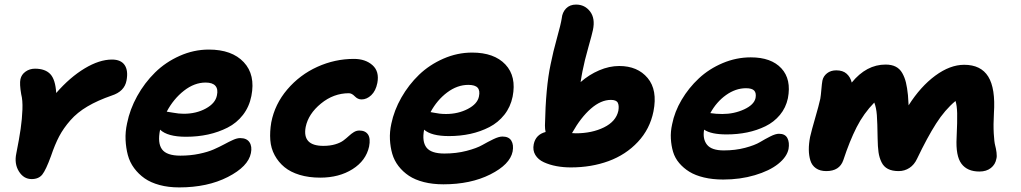

<svg xmlns="http://www.w3.org/2000/svg" viewBox="-20 -775 4487 844"><path d="M119.1 12.2Q84 12.2 63 -21.7Q42 -55.7 51.8 -101.1Q64.5 -164.6 70.8 -208.5Q77.1 -252.4 78.6 -293.7Q80.1 -335 73.2 -360.8Q65.4 -406.2 69.8 -426.8Q74.2 -447.3 92.3 -460.2Q110.4 -473.1 133.8 -473.1Q178.7 -473.1 201.2 -449.2Q223.6 -425.3 227.1 -366.2Q287.6 -435.5 352.3 -474.4Q417 -513.2 472.2 -513.2Q511.7 -513.2 528.1 -488.8Q544.4 -464.4 536.1 -420.9Q527.3 -373 471.2 -355Q409.2 -333.5 364.5 -307.1Q319.8 -280.8 289.6 -246.3Q259.3 -211.9 240.2 -175.8Q221.2 -139.6 204.1 -88.9Q181.6 -27.3 165.8 -7.6Q149.9 12.2 119.1 12.2Z M767.6 48.8Q720.2 48.8 681.4 38.3Q642.6 27.8 615.7 9Q588.9 -9.8 569.6 -35.9Q550.3 -62 542 -93.3Q533.7 -124.5 532 -159.9Q530.3 -195.3 538.6 -232.9Q550.8 -294.4 583 -352.5Q615.2 -410.6 661.6 -456.3Q708 -502 770 -529.5Q832 -557.1 897.9 -557.1Q999.5 -557.1 1051.5 -501.7Q1103.5 -446.3 1085 -353Q1075.7 -305.7 1048.1 -270Q1020.5 -234.4 980.5 -214.1Q940.4 -193.8 894.8 -183.8Q849.1 -173.8 797.9 -173.8Q716.3 -173.8 683.6 -205.1V-204.1Q671.9 -146.5 692.1 -118.7Q712.4 -90.8 772.9 -90.8Q816.9 -90.8 855.5 -98.9Q894 -106.9 919.4 -118.2Q944.8 -129.4 965.6 -140.6Q986.3 -151.9 1004.2 -159.9Q1022 -168 1035.6 -168Q1064.5 -168 1076.7 -149.7Q1088.9 -131.3 1083 -102.1Q1071.3 -43 981.7 2.9Q892.1 48.8 767.6 48.8ZM883.8 -412.1Q834.5 -412.1 788.6 -376.2Q742.7 -340.3 712.9 -284.2Q716.8 -284.2 741.5 -279.5Q766.1 -274.9 787.6 -274.9Q842.8 -274.9 885 -298.1Q927.2 -321.3 933.6 -356Q939.5 -382.8 927 -397.5Q914.6 -412.1 883.8 -412.1Z M1387.7 5.9Q1337.4 5.9 1297.1 -6.3Q1256.8 -18.6 1230.5 -40.3Q1204.1 -62 1187.5 -92.5Q1170.9 -123 1168.2 -159.4Q1165.5 -195.8 1172.4 -236.8Q1188 -317.4 1242.9 -381.8Q1297.9 -446.3 1375 -481.2Q1452.1 -516.1 1535.6 -516.1Q1586.4 -516.1 1617.4 -488.5Q1648.4 -460.9 1638.7 -410.2Q1631.8 -375.5 1612.1 -356.7Q1592.3 -337.9 1569.3 -337.9Q1552.7 -337.9 1539.6 -351.6Q1526.4 -365.2 1513.7 -365.2Q1446.3 -365.2 1390.9 -319.8Q1335.4 -274.4 1323.7 -216.8Q1308.1 -133.8 1401.4 -133.8Q1430.7 -133.8 1453.6 -140.6Q1476.6 -147.5 1489.7 -157.5Q1502.9 -167.5 1513.7 -177.5Q1524.4 -187.5 1535.6 -194.3Q1546.9 -201.2 1559.6 -201.2Q1585.9 -201.2 1597.7 -183.8Q1609.4 -166.5 1602.5 -130.9Q1588.9 -68.8 1529.8 -31.5Q1470.7 5.9 1387.7 5.9Z M1929.2 35.2Q1881.8 35.2 1843.3 25.4Q1804.7 15.6 1777.8 -2.2Q1751 -20 1731.9 -44.7Q1712.9 -69.3 1704.3 -98.9Q1695.8 -128.4 1694.1 -161.9Q1692.4 -195.3 1700.2 -231Q1712.4 -290 1744.4 -346.2Q1776.4 -402.3 1822 -446.3Q1867.7 -490.2 1929 -517.1Q1990.2 -543.9 2055.2 -543.9Q2152.3 -543.9 2201.7 -491.5Q2251 -439 2233.4 -350.1Q2224.1 -304.7 2197 -270.5Q2169.9 -236.3 2131.1 -216.3Q2092.3 -196.3 2047.6 -186.5Q2002.9 -176.8 1953.6 -176.8Q1876 -176.8 1844.2 -205.1V-204.1Q1834.5 -152.8 1854.7 -126.5Q1875 -100.1 1933.6 -100.1Q1985.8 -100.1 2030.8 -111.8Q2075.7 -123.5 2100.1 -137.5Q2124.5 -151.4 2148.7 -163.1Q2172.9 -174.8 2188.5 -174.8Q2216.8 -174.8 2227.8 -156.5Q2238.8 -138.2 2233.4 -108.9Q2221.7 -51.8 2135.3 -8.3Q2048.8 35.2 1929.2 35.2ZM2038.6 -401.9Q1990.2 -401.9 1945.8 -368.7Q1901.4 -335.4 1872.6 -282.2Q1877.4 -281.7 1888.7 -279.3Q1899.9 -276.9 1912.8 -275.4Q1925.8 -273.9 1940.4 -273.9Q1993.7 -273.9 2036.4 -296.1Q2079.1 -318.4 2085.4 -351.1Q2090.8 -377 2079.6 -389.4Q2068.4 -401.9 2038.6 -401.9Z M2489.3 -39.1Q2456.1 -39.1 2426 -44.7Q2396 -50.3 2370.8 -61.8Q2345.7 -73.2 2333.3 -93.8Q2320.8 -114.3 2326.2 -141.1Q2335 -183.6 2378.4 -194.8Q2375.5 -206.5 2375.5 -223.1Q2378.9 -392.1 2400.4 -492.2Q2411.6 -548.3 2428.5 -608.4Q2445.3 -668.5 2449.2 -693.8Q2451.7 -720.7 2468.3 -737.8Q2484.9 -754.9 2512.2 -754.9Q2550.8 -754.9 2574 -724.4Q2597.2 -693.8 2586.4 -643.1Q2583 -626 2566.2 -566.7Q2549.3 -507.3 2540.5 -461.9Q2540 -459 2536.6 -440.9Q2533.2 -422.9 2532.2 -414.1Q2569.3 -446.8 2613.8 -465.8Q2658.2 -484.9 2702.1 -484.9Q2782.7 -484.9 2826.9 -432.1Q2871.1 -379.4 2852.5 -285.2Q2836.9 -207.5 2783.9 -151.1Q2731 -94.7 2655.3 -66.9Q2579.6 -39.1 2489.3 -39.1ZM2495.6 -191.9 2494.6 -189.9Q2500.5 -189 2511.2 -189Q2582 -189 2635 -215.1Q2688 -241.2 2698.2 -288.1Q2702.1 -311 2695.6 -323.5Q2689 -335.9 2665.5 -335.9Q2621.6 -335.9 2577.4 -297.4Q2533.2 -258.8 2495.6 -191.9Z M3159.2 14.2Q3112.3 14.2 3074.5 5.1Q3036.6 -3.9 3010.5 -20Q2984.4 -36.1 2965.6 -58.3Q2946.8 -80.6 2938.7 -107.7Q2930.7 -134.8 2929 -165.5Q2927.2 -196.3 2934.6 -229Q2945.3 -283.7 2976.3 -336.2Q3007.3 -388.7 3052 -430.4Q3096.7 -472.2 3156.7 -497.6Q3216.8 -522.9 3280.3 -522.9Q3370.1 -522.9 3414.8 -474.6Q3459.5 -426.3 3443.4 -342.8Q3434.6 -301.3 3408.4 -269.8Q3382.3 -238.3 3344.7 -220Q3307.1 -201.7 3264.4 -192.9Q3221.7 -184.1 3174.3 -184.1Q3105.5 -184.1 3075.2 -205.1Q3067.9 -164.1 3087.9 -138.9Q3107.9 -113.8 3161.6 -113.8Q3212.4 -113.8 3255.4 -125.2Q3298.3 -136.7 3321 -150.4Q3343.8 -164.1 3366.5 -175.5Q3389.2 -187 3404.3 -187Q3431.2 -187 3441.2 -168Q3451.2 -148.9 3446.3 -120.1Q3439 -85 3400.6 -54.4Q3362.3 -23.9 3298.1 -4.9Q3233.9 14.2 3159.2 14.2ZM3259.3 -387.2Q3213.9 -387.2 3171.6 -357.2Q3129.4 -327.1 3102.5 -277.8Q3127 -273.9 3155.3 -273.9Q3207 -273.9 3251 -294.2Q3294.9 -314.5 3301.3 -344.2Q3305.2 -366.2 3295.4 -376.7Q3285.6 -387.2 3259.3 -387.2Z M3612.3 -22.9Q3584.5 -22.9 3566.7 -35.4Q3548.8 -47.9 3542.2 -69.8Q3535.6 -91.8 3535.4 -117.2Q3535.2 -142.6 3541 -172.9Q3547.9 -203.1 3563.5 -256.6Q3579.1 -310.1 3585.9 -340.8Q3588.4 -355 3590.6 -381.6Q3592.8 -408.2 3595.2 -420.9Q3599.1 -439.9 3615.5 -452.9Q3631.8 -465.8 3656.2 -465.8Q3685.1 -465.8 3701.7 -450.9Q3718.3 -436 3724.1 -412.1Q3788.6 -491.2 3873 -491.2Q3899.4 -491.2 3917.5 -481.9Q3935.5 -472.7 3946.3 -453.6Q3957 -434.6 3962.4 -412.1Q3967.8 -389.6 3971.2 -356.9Q3972.7 -336.9 3974.1 -312Q4026.4 -394.5 4091.3 -442.4Q4156.2 -490.2 4218.3 -490.2Q4292 -490.2 4324.2 -438.2Q4356.4 -386.2 4349.1 -276.9Q4346.2 -226.6 4348.4 -188.2Q4350.6 -149.9 4354.5 -136Q4358.4 -122.1 4360.6 -104.5Q4362.8 -86.9 4359.9 -77.1Q4355.5 -52.2 4335.9 -36.6Q4316.4 -21 4285.2 -21Q4231.9 -21 4206.3 -55.4Q4180.7 -89.8 4185.1 -169.9Q4188.5 -242.7 4187.5 -277.6Q4186.5 -312.5 4180.2 -331.1Q4133.3 -292 4095 -231.9Q4056.6 -171.9 4011.2 -77.1Q3999 -50.8 3977.8 -36.9Q3956.5 -22.9 3930.2 -22.9Q3901.9 -22.9 3883.3 -32.5Q3864.7 -42 3855 -62Q3845.2 -82 3841.8 -106Q3838.4 -129.9 3837.9 -166Q3836.9 -236.8 3834.5 -269.3Q3832 -301.8 3823.2 -324.2Q3776.4 -276.4 3745.6 -215.8Q3714.8 -155.3 3687 -70.8Q3670.4 -22.9 3612.3 -22.9Z"/></svg>

Font: Shantell Sans Irregular
Style: Bold Italic
Weight: 700
Italic angle: -11.31°
Designer: Stephen Nixon, Anya Danilova, Shantell Martin
Foundry: Arrow Type
Version: Version 1.006;[9816181b4]